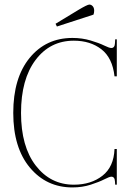

<svg xmlns="http://www.w3.org/2000/svg" viewBox="-20 -808 574 840"><path d="M229 -692 223 -704 322 -764Q362 -788 371 -788Q379 -788 385.5 -781Q392 -774 392 -761Q392 -752 389 -744ZM297 12Q183 12 110.5 -75Q38 -162 38 -314Q38 -467 109.5 -554.5Q181 -642 297 -642Q339 -642 376 -631Q413 -620 435.5 -609Q458 -598 467 -598Q482 -598 483 -619L484 -636H491V-474H481Q472 -555 423.5 -592.5Q375 -630 303 -630Q199 -630 135.5 -545.5Q72 -461 72 -314Q72 -167 136.5 -83.5Q201 0 303 0Q378 0 428 -39Q478 -78 481 -156H491V0H484L483 -14Q482 -35 467 -35Q459 -35 436.5 -23.5Q414 -12 377 0Q340 12 297 12Z"/></svg>

Font: Arapey Thin-Display
Style: Regular
Weight: 100
Designer: Eduardo Rodriguez Tunni
Foundry: Eduardo Rodriguez Tunni
Version: Version 4.000